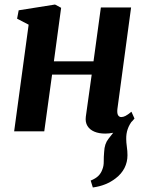

<svg xmlns="http://www.w3.org/2000/svg" viewBox="-20 -580 648 848"><path d="M390 248 380.5 217.5Q402.5 208.5 414.2 197Q426 185.5 432 168.5Q438.5 153 438.2 132.8Q438 112.5 440 90.5Q441.5 55 459 33.2Q476.5 11.5 490 -6.5L566 -49Q551 -30 544 -9.8Q537 10.5 537.5 34Q537.5 48.5 540.2 67.8Q543 87 543 105.5Q543 136 529.8 162Q516.5 188 491 207.5Q470.5 223.5 445.2 233.8Q420 244 390 248ZM498.5 -98.5Q496.5 -79.5 501.5 -71.2Q506.5 -63 515.5 -63Q524 -63 533.8 -67.8Q543.5 -72.5 560.5 -86.5L574 -56.5Q568 -48 551 -32Q534 -16 507 -3Q480 10 444.5 10Q417 10 396.8 1.5Q376.5 -7 366.2 -23.8Q356 -40.5 359 -64.5L385 -250.5H210L175.5 0H42.5L106.5 -471L55.5 -497.5L62.5 -534.5L223 -560L250 -545.5L218 -309H393L425.5 -547H559Z"/></svg>

Font: Merriweather 36pt
Style: Bold Italic
Weight: 700
Italic angle: -7.8°
Version: Version 2.101